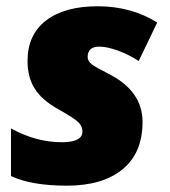

<svg xmlns="http://www.w3.org/2000/svg" viewBox="-20 -583 542 613"><path d="M296.9 -434.1Q259.8 -434.1 259.8 -400.9Q259.8 -387.7 273.4 -377.4Q287.1 -367.2 325.2 -348.1Q435.1 -293 435.1 -193.8Q435.1 -94.7 371.3 -42.5Q307.6 9.8 193.8 9.8Q80.1 9.8 15.1 -21V-172.9Q95.7 -128.9 176.8 -128.9Q243.2 -128.9 243.2 -163.1Q243.2 -179.7 230.5 -192.4Q217.8 -205.1 167 -233.9Q115.2 -262.2 91.6 -298.8Q67.9 -335.4 67.9 -388.2Q67.9 -472.2 127 -517.6Q186 -563 292.2 -563Q398.4 -563 481.9 -511.2L422.9 -388.2Q390.6 -409.2 356.2 -421.6Q321.8 -434.1 296.9 -434.1Z"/></svg>

Font: Open Sans Hebrew Extra Bold
Style: Italic
Weight: 800
Italic angle: -12°
Foundry: Ascender Corporation, Yanek Iontef
Version: Version 2.001;PS 002.001;hotconv 1.0.70;makeotf.lib2.5.58329